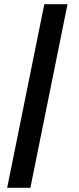

<svg xmlns="http://www.w3.org/2000/svg" viewBox="-20 -730 374 910"><path d="M14 160 190 -710H300L124 160Z"/></svg>

Font: TypoPRO Source Sans Pro
Style: Regular
Weight: 900
Designer: Paul D. Hunt
Foundry: Adobe Systems Incorporated
Version: Version 2.020;PS 2.000;hotconv 1.0.86;makeotf.lib2.5.63406